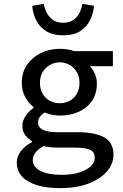

<svg xmlns="http://www.w3.org/2000/svg" viewBox="-20 -754 640 995"><path d="M291 221Q222 221 171.5 205.5Q121 190 94 160.5Q67 131 67 88Q67 58 87 30.5Q107 3 146 -18V-22Q127 -34 111.5 -53Q96 -72 96 -103Q96 -127 111.5 -151.5Q127 -176 154 -195V-199Q129 -218 111 -250Q93 -282 93 -325Q93 -380 120.5 -419Q148 -458 192.5 -479.5Q237 -501 290 -501Q332 -501 364 -489H565V-411H446Q461 -395 471.5 -371.5Q482 -348 482 -322Q482 -268 456.5 -231Q431 -194 387.5 -174.5Q344 -155 290 -155Q272 -155 251.5 -159Q231 -163 211 -171Q195 -160 186 -148Q177 -136 177 -120Q177 -94 202 -81.5Q227 -69 274 -69H378Q473 -69 520.5 -42Q568 -15 568 48Q568 95 534 134.5Q500 174 438 197.5Q376 221 291 221ZM290 -219Q318 -219 341 -231.5Q364 -244 378 -268Q392 -292 392 -325Q392 -357 378 -380.5Q364 -404 341 -417.5Q318 -431 290 -431Q262 -431 238.5 -417.5Q215 -404 201 -380.5Q187 -357 187 -325Q187 -292 201 -268Q215 -244 238.5 -231.5Q262 -219 290 -219ZM301 152Q354 152 392 139.5Q430 127 450.5 107.5Q471 88 471 65Q471 32 445 21.5Q419 11 367 11H280Q257 11 239 9Q221 7 206 3Q175 20 162.5 38.5Q150 57 150 76Q150 111 189 131.5Q228 152 301 152ZM307 -571Q253 -571 218.5 -593Q184 -615 167 -650Q150 -685 147 -724L207 -734Q211 -709 223 -686.5Q235 -664 255.5 -650Q276 -636 307 -636Q338 -636 359 -650Q380 -664 391.5 -686.5Q403 -709 407 -734L467 -724Q464 -685 447 -650Q430 -615 396 -593Q362 -571 307 -571Z"/></svg>

Font: Source Code Pro ExtraLight Medium
Style: Regular
Weight: 500
Monospace: yes
Version: Version 1.018;hotconv 1.0.116;makeotfexe 2.5.65601